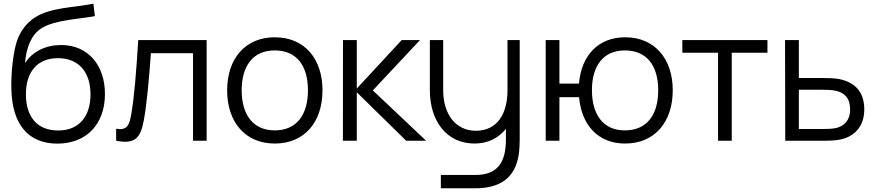

<svg xmlns="http://www.w3.org/2000/svg" viewBox="-20 -755 4696 1030"><path d="M286.5 15.5C444 16 543 -89.5 543 -250.5C543 -405 453 -513.5 307.5 -513.5C227.5 -513.5 155 -480.5 114 -416C121 -501.5 149 -570.5 203 -603.5C274 -649.5 416 -653.5 489 -668.5L481 -735C384 -715.5 248 -715.5 165.5 -660C123 -632.5 89 -587.5 72 -538C51.5 -481.5 38 -360.5 41 -275.5C46 -82.5 135 14.5 286.5 15.5ZM119 -249C119 -369 180 -443 291 -443C401.5 -443 465.5 -369 465.5 -249C465.5 -131.5 405.5 -55 292 -55C179.5 -55 119 -128.5 119 -249Z M603 -64.5V0C705 20 733 -15.5 750.5 -104.5C766 -183 779.5 -328.5 789.5 -469.5H1015.5V0H1088.5V-540H721.5C711 -368.5 701 -242 684.5 -144.5C674.5 -85.5 663.5 -53.5 603 -64.5Z M1454 15C1614 15 1710 -100.5 1710 -270.5C1710 -437.5 1616 -555 1454 -555C1296 -555 1198.5 -440.5 1198.5 -270.5C1198.5 -103 1293 15 1454 15ZM1276.5 -270.5C1276.5 -396.5 1333 -484.5 1454 -484.5C1573 -484.5 1632 -400.5 1632 -270.5C1632 -143 1574 -55.5 1454 -55.5C1337 -55.5 1276.5 -140.5 1276.5 -270.5Z M1819.5 0H1894V-260L2159 0H2266L1980 -270L2233 -540H2135L1894 -280V-540H1820Z M2286 -270.5C2286 -108.5 2374 15 2525.5 15C2598.5 15 2655 -15 2694 -64V-8.5C2694.5 118.5 2647.5 183.5 2530.5 183.5H2345V255H2530.5C2662.5 255 2742.5 199 2762 78.5C2766.5 51 2768 23.5 2768 -7.5V-540H2702.5V-270.5C2702.5 -145.5 2648 -53.5 2533 -53.5C2420.5 -53.5 2357.5 -147.5 2357.5 -270.5V-540H2286Z M3333 15C3493.5 15 3589 -101.5 3589 -271C3589 -437 3494.5 -555 3333.5 -555C3191.5 -555 3098.5 -459.5 3086 -306.5H2981V-540H2907.5V0H2981V-233.5H3086.5C3099.5 -83 3189.5 15 3333 15ZM3155.5 -271C3155.5 -404 3218 -484.5 3332 -484.5C3451 -484.5 3511 -401.5 3511 -270.5C3511 -141.5 3452.5 -55.5 3331.5 -55.5C3216 -55.5 3155.5 -140.5 3155.5 -271Z M3832 0H3905.5V-472H4097V-540H3640.5V-472H3832Z M4192.5 0H4398.5C4429.5 0 4463 -1 4490.5 -7C4563 -23 4616.5 -75.5 4616.5 -168.5C4616.5 -269.5 4558.5 -316.5 4478.5 -331.5C4454.5 -335.5 4423.5 -336.5 4392 -336.5H4265.5V-540H4191.5ZM4265.5 -63V-273.5H4395.5C4417.5 -273.5 4442.5 -272.5 4463.5 -268C4510 -258 4540.5 -229 4540.5 -168.5C4540.5 -106.5 4505.5 -79.5 4470.5 -69.5C4448.5 -63.5 4417.5 -63 4395.5 -63Z"/></svg>

Font: Eudonet
Style: Regular
Weight: 400
Designer: Mikhail Sharanda
Foundry: Mikhail Sharanda
Version: Version 4.503;Glyphs 3.1.2 (3151)